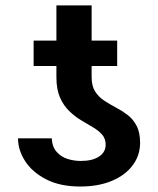

<svg xmlns="http://www.w3.org/2000/svg" viewBox="-20 -678 582 708"><path d="M369.6 -145Q369.6 -166.5 356.7 -181.4Q343.8 -196.3 323 -208.5Q302.2 -220.7 279.1 -234.6Q255.9 -248.5 235.1 -268.6Q214.4 -288.6 201.2 -318.6Q188 -348.6 188 -393.1V-658.2H317.9V-393.6Q317.9 -360.8 330.8 -340.6Q343.8 -320.3 364.3 -306.9Q384.8 -293.5 407.5 -281.5Q430.2 -269.5 450.4 -254.2Q470.7 -238.8 483.6 -214.4Q496.6 -189.9 496.6 -151.4Q496.6 -105 469.2 -68.4Q441.9 -31.7 392.3 -11Q342.8 9.8 275.9 9.8Q201.7 9.8 150.4 -16.6Q99.1 -43 72.8 -83.7Q46.4 -124.5 46.4 -168H170.9Q172.4 -136.7 188.7 -118.2Q205.1 -99.6 229 -92Q252.9 -84.5 277.8 -84.5Q321.3 -84.5 345.7 -101.1Q370.1 -117.7 369.6 -145ZM412.1 -528.3V-434.6H104V-528.3Z"/></svg>

Font: Inter 28pt SemiBold
Style: Regular
Weight: 600
Designer: Rasmus Andersson
Foundry: rsms
Version: Version 4.001;git-66647c0bb